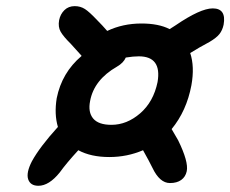

<svg xmlns="http://www.w3.org/2000/svg" viewBox="-20 -636 744 620"><path d="M104 -36.1Q78.1 -36.1 71 -57.1Q64 -78.1 83 -115.2Q108.4 -161.6 167 -226.1Q154.8 -267.1 163.1 -318.8Q179.7 -401.4 243.2 -455.1V-456.1Q231.4 -469.7 208 -495.1Q184.6 -518.1 175.8 -533.7Q167 -549.3 170.9 -570.8Q174.8 -590.3 188 -603.3Q201.2 -616.2 221.2 -616.2Q239.7 -616.2 254.2 -606.9Q268.6 -597.7 293.9 -570.8Q311 -553.7 326.2 -536.1Q376.5 -560.1 437 -560.1Q492.2 -560.1 527.8 -542Q530.8 -543.9 537.4 -548.1Q543.9 -552.2 546.9 -554.2Q627 -608.9 667 -608.9Q711.4 -608.9 702.1 -556.2Q698.2 -538.1 688.5 -525.9Q678.7 -513.7 657.2 -501Q620.6 -481.4 594.2 -464.8Q608.9 -420.9 598.1 -360.8Q582.5 -277.8 534.2 -219.2Q552.2 -189 555.2 -183.1Q589.4 -113.3 583 -83Q579.1 -64.9 565.2 -54.9Q551.3 -44.9 528.8 -44.9Q495.6 -44.9 472.2 -94.2Q462.4 -114.3 441.9 -150.9Q390.6 -128.9 333 -128.9Q273.4 -128.9 232.9 -150.9Q194.3 -108.9 172.9 -79.1Q138.2 -36.1 104 -36.1ZM271 -310.1Q263.7 -273.9 280.8 -253.4Q297.9 -232.9 339.8 -232.9Q389.6 -232.9 432.6 -270Q475.6 -307.1 488.8 -371.1Q502.9 -454.1 428.2 -454.1Q410.6 -454.1 386.2 -450.2Q378.9 -433.1 357.9 -420.9Q283.7 -378.4 271 -310.1Z"/></svg>

Font: Shantell Sans Irregular Bouncy
Style: Italic
Weight: 500
Italic angle: -11.31°
Designer: Stephen Nixon, Anya Danilova, Shantell Martin
Foundry: Arrow Type
Version: Version 1.006;[9816181b4]